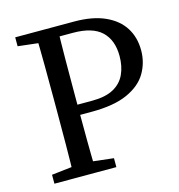

<svg xmlns="http://www.w3.org/2000/svg" viewBox="-101 -758 791 848"><g transform="rotate(-15 294.5 -334.5)"><path d="M175.2 -613.5 44.3 -628.5V-669.3H185.5V-613.5ZM175.2 -55.8H196.6L327.5 -40.8V0H44.3V-40.8ZM138.3 -310V-359.3Q138.3 -436.3 137.8 -514.3Q137.3 -592.3 135.3 -669.3H235.7Q233.7 -593.3 233.2 -515.8Q232.7 -438.3 232.7 -359.3V-298.3Q232.7 -223.1 233.2 -150.1Q233.7 -77 235.7 0H135.3Q137.3 -76 137.8 -153.5Q138.3 -231 138.3 -310ZM566.8 -470.3Q566.8 -414.3 539.3 -367.3Q511.8 -320.3 449.7 -292.2Q387.6 -264.2 285.2 -264.2H185.5V-310.8H299.5Q360.5 -310.8 397.5 -330.7Q434.5 -350.7 451.4 -387.1Q468.2 -423.5 468.2 -470.4Q468.2 -543.2 426.6 -582.9Q385 -622.6 295.5 -622.6H185.5V-669.3H313.5Q397.7 -669.3 454.2 -643.8Q510.6 -618.4 538.7 -573.9Q566.8 -529.4 566.8 -470.3Z"/></g></svg>

Font: Adobe Variable Font Prototype
Style: Regular
Weight: 389
Designer: Frank Grießhammer
Foundry: Adobe
Version: Version 1.004;hotconv 1.0.113;makeotfexe 2.5.65598